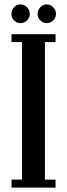

<svg xmlns="http://www.w3.org/2000/svg" viewBox="-20 -856 306 876"><path d="M32.5 0V-36.5H80.5V-664H32.5V-700H233.5V-664H185V-36.5H233.5V0ZM193.5 -750.5Q176.5 -750.5 164 -763Q151.5 -775.5 151.5 -792Q151.5 -810 164 -823Q176.5 -836 193.5 -836Q210 -836 222.8 -823Q235.5 -810 235.5 -792Q235.5 -775.5 222.8 -763Q210 -750.5 193.5 -750.5ZM73 -750.5Q56.5 -750.5 44.2 -763Q32 -775.5 32 -792Q32 -810 44.2 -823Q56.5 -836 73 -836Q90.5 -836 103.2 -823Q116 -810 116 -792Q116 -775.5 103.2 -763Q90.5 -750.5 73 -750.5Z"/></svg>

Font: Imbue Thin 10pt SemiBold
Style: Regular
Weight: 600
Version: Version 1.102